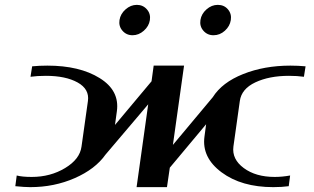

<svg xmlns="http://www.w3.org/2000/svg" viewBox="-20 -770 1290 790"><path d="M1173.8 -47.9 1168 -3.9Q1139.6 0 1104.5 0Q973.6 0 891.6 -61Q809.6 -122.1 821.3 -208L828.1 -258.8L678.7 -80.1L667 0H542L589.8 -340.8L414.1 -133.8Q372.1 -74.2 287.6 -37.1Q203.1 0 104.5 0Q81.1 0 43 -3.9L48.8 -47.9Q71.3 -42 110.4 -42Q187.5 -42 248 -78.6Q308.6 -115.2 315.4 -167L341.8 -354.5Q348.6 -403.3 299.3 -430.7Q250 -458 168.9 -458Q132.8 -458 105.5 -454.1L112.3 -497.1Q141.6 -500 174.8 -500Q307.6 -500 390.1 -448.7Q472.7 -397.5 460.9 -312.5L453.1 -255.9L603.5 -435.5L612.3 -500H737.3L691.4 -173.8L855.5 -370.1Q893.6 -430.7 980.5 -465.3Q1067.4 -500 1174.8 -500Q1207 -500 1237.3 -497.1L1230.5 -454.1Q1203.1 -458 1168.9 -458Q1087.9 -458 1030.8 -431.2Q973.6 -404.3 966.8 -354.5L940.4 -167Q933.6 -115.2 982.9 -78.6Q1032.2 -42 1110.4 -42Q1140.6 -42 1173.8 -47.9ZM876 -750Q902.3 -750 918 -731.4Q933.6 -712.9 929.7 -687.5Q925.8 -662.1 905.3 -643.6Q884.8 -625 858.4 -625Q833 -625 816.9 -643.6Q800.8 -662.1 804.7 -687.5Q808.6 -712.9 829.6 -731.4Q850.6 -750 876 -750ZM483.9 -643.6Q467.8 -662.1 471.7 -687.5Q475.6 -712.9 496.6 -731.4Q517.6 -750 543 -750Q568.4 -750 584.5 -731.4Q600.6 -712.9 596.7 -687.5Q592.8 -662.1 571.8 -643.6Q550.8 -625 525.4 -625Q500 -625 483.9 -643.6Z"/></svg>

Font: okolaks
Style: BoldItalic
Weight: 600
Width: 8
Italic angle: -8°
Version: Version 000.6.0